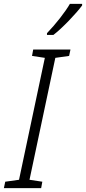

<svg xmlns="http://www.w3.org/2000/svg" viewBox="-60 -969 443 989"><path d="M182 -798V-789H215C261 -824 334 -901 363 -941V-949H300C275 -906 228 -846 182 -798ZM-40 0H152L158 -33L92 -43L225 -671L296 -681L303 -714H111L105 -681L171 -671L38 -43L-33 -33Z"/></svg>

Font: Noto Sans Condensed Light
Style: Italic
Weight: 300
Width: 3
Italic angle: -12°
Designer: Monotype Design Team
Foundry: Monotype Imaging Inc.
Version: Version 2.013